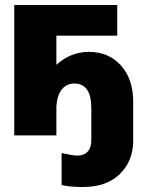

<svg xmlns="http://www.w3.org/2000/svg" viewBox="-20 -543 600 770"><path d="M37.1 -522.9H450.2V-399.9H206.1V-283.2Q263.7 -335 336.9 -335Q416 -335 465.1 -280.3Q514.2 -225.6 514.2 -134.8V21Q514.2 101.6 461.2 154.3Q408.2 207 312 207Q260.7 207 227.1 199.2V70.8Q273.4 81.1 290 81.1Q316.9 81.1 331.5 64.9Q346.2 48.8 346.2 20V-109.9Q346.2 -208 277.8 -208Q247.6 -208 228.5 -185.1Q209.5 -162.1 206.1 -117.2V0H37.1Z"/></svg>

Font: LT Superior Black
Style: Regular
Weight: 900
Designer: Daniel Lyons
Foundry: LyonsType
Version: Version 2.005